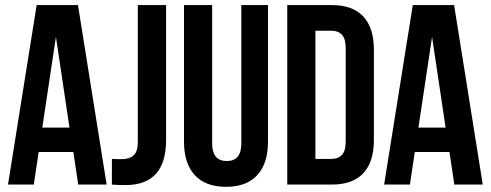

<svg xmlns="http://www.w3.org/2000/svg" viewBox="-20 -720 1914 749"><path d="M11.2 0 123 -700.2H284.2L396 0H285.2L266.1 -127H130.9L111.8 0ZM145 -222.2H251L198.2 -576.2Z M416.5 0V-100.1Q428.7 -99.1 454.6 -99.1Q484.4 -99.1 501 -113.8Q517.6 -128.4 517.6 -166V-700.2H627.9V-173.8Q627.9 2 469.7 2Q434.6 2 416.5 0Z M697.8 -167V-700.2H807.6V-160.2Q807.6 -91.8 864.7 -91.8Q921.4 -91.8 921.4 -160.2V-700.2H1025.4V-167Q1025.4 -82.5 983.6 -36.9Q941.9 8.8 861.8 8.8Q781.7 8.8 739.7 -36.9Q697.8 -82.5 697.8 -167Z M1100.6 0V-700.2H1274.4Q1356 -700.2 1397.2 -655.8Q1438.5 -611.3 1438.5 -526.9V-172.9Q1438.5 -88.4 1397.2 -44.2Q1356 0 1274.4 0ZM1210.4 -100.1H1272.5Q1299.8 -100.1 1314.2 -116Q1328.6 -131.8 1328.6 -168V-532.2Q1328.6 -568.4 1314.2 -584.2Q1299.8 -600.1 1272.5 -600.1H1210.4Z M1478.5 0 1590.3 -700.2H1751.5L1863.3 0H1752.4L1733.4 -127H1598.1L1579.1 0ZM1612.3 -222.2H1718.3L1665.5 -576.2Z"/></svg>

Font: Bebas Neue Bold
Style: Regular
Weight: 700
Designer: Ryoichi Tsunekawa
Foundry: Ryoichi Tsunekawa
Version: Version 1.300